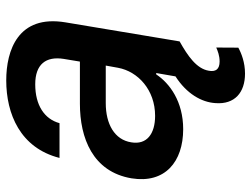

<svg xmlns="http://www.w3.org/2000/svg" viewBox="-114 -478 801 612"><g transform="rotate(-90 286.0 -172.5)"><path d="M179.7 11.4C267.8 11.4 326 -31.6 354.4 -74.6H358.7L348 -13.1C293 22 265.3 70 262.8 114.7C258.2 175.4 296.5 208.5 356.9 208.5C392.4 208.5 421.5 197.1 439.6 187.1L440 116.8C429.3 121.4 414.4 127.5 395.6 127.5C370.4 127.5 361.9 114.7 366.1 92.7C372.5 54.3 412.6 26.3 459.5 0L520.2 -363.6C545.5 -515.3 430.4 -552.6 335.2 -552.6C228.7 -552.6 120 -508.2 88.1 -382.8H198.9C212 -430.8 256 -460.2 322.8 -460.2C386.7 -460.2 412.6 -426.1 403.8 -369.7L395.2 -317.8H260.7C151.6 -317.8 44 -277 23.1 -153.4C5.7 -46.5 76 11.4 179.7 11.4ZM137.8 -154.1C146 -207.4 196 -235.4 262.8 -235.4H382.5L375.4 -196C363.6 -132.8 305 -78.1 222.3 -78.1C165.1 -78.1 129.3 -104.4 137.8 -154.1Z"/></g></svg>

Font: Magic Ui Pro Semi Bold
Style: Italic
Weight: 600
Italic angle: -9.39999°
Designer: Stefan Endress, Andreas Faust
Version: Version 1.000;FEAKit 1.0